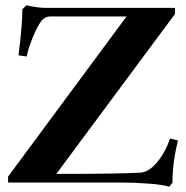

<svg xmlns="http://www.w3.org/2000/svg" viewBox="-20 -693 707 729"><path d="M622.6 16.1Q602.1 8.8 547.6 4.4Q493.2 0 436.5 0H10.7V-22.5L460.4 -630.4H170.4Q147.5 -630.4 132.8 -607.4Q115.2 -580.6 100.3 -541Q85.4 -501.5 81.5 -478.5L50.3 -482.9Q64.9 -598.6 64.9 -657.7L80.1 -672.9Q124.5 -663.1 152.8 -663.1H644.5V-640.1L193.8 -32.7Q431.6 -32.7 513.7 -37.6Q545.9 -39.6 577.4 -78.1Q608.9 -116.7 625.5 -167L655.8 -159.7Q634.8 -75.7 634.8 0.5Z"/></svg>

Font: Elstob 18pt
Style: Bold
Weight: 700
Designer: Peter S. Baker
Version: Version 1.015